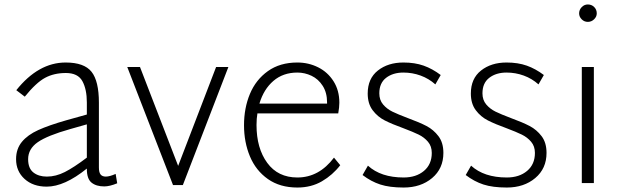

<svg xmlns="http://www.w3.org/2000/svg" viewBox="-20 -820 2789 860"><path d="M505 1Q471 15 447 15Q411 15 390 -2Q369 -19 369 -63V-65Q269 16 189 16Q128 16 90 -18.5Q52 -53 52 -107Q52 -153 78 -184.5Q104 -216 151.5 -237.5Q199 -259 276 -281L369 -307V-361Q369 -420 349 -456.5Q329 -493 275 -493Q222 -493 182 -471.5Q142 -450 91 -387L53 -416Q152 -540 274 -540Q357 -540 390 -498.5Q423 -457 423 -360V-70Q423 -48 430.5 -38.5Q438 -29 454 -29Q471 -29 498 -41ZM369 -114V-263L295 -242Q192 -213 149 -183Q106 -153 106 -107Q106 -66 129.5 -47.5Q153 -29 190 -29Q230 -29 270.5 -49.5Q311 -70 369 -114Z M1003 -520 799 9H755L550 -520H607L778 -77L948 -520Z M1504 -80Q1470 -36 1422 -8Q1374 20 1312 20Q1234 20 1180 -18Q1126 -56 1099.5 -119.5Q1073 -183 1073 -259Q1073 -336 1099.5 -399.5Q1126 -463 1180 -501.5Q1234 -540 1312 -540Q1362 -540 1405 -518.5Q1448 -497 1474 -456Q1500 -415 1500 -360Q1500 -340 1495 -312H1133Q1129 -289 1129 -260Q1129 -156 1177 -90.5Q1225 -25 1312 -25Q1409 -25 1476 -114ZM1142 -356H1445V-361Q1445 -405 1425.5 -435.5Q1406 -466 1375.5 -480.5Q1345 -495 1312 -495Q1248 -495 1204.5 -457.5Q1161 -420 1142 -356Z M1604 -36 1628 -78Q1686 -25 1788 -25Q1844 -25 1879 -54.5Q1914 -84 1914 -135Q1914 -165 1897 -185Q1880 -205 1855.5 -217Q1831 -229 1786 -246Q1736 -264 1703.5 -280.5Q1671 -297 1649 -326.5Q1627 -356 1627 -401Q1627 -468 1672.5 -504Q1718 -540 1787 -540Q1838 -540 1877.5 -526Q1917 -512 1954 -484L1930 -442Q1901 -468 1864 -481.5Q1827 -495 1787 -495Q1740 -495 1709.5 -471.5Q1679 -448 1679 -402Q1679 -372 1696 -352Q1713 -332 1737.5 -320Q1762 -308 1807 -291Q1859 -272 1890.5 -255.5Q1922 -239 1944 -210Q1966 -181 1966 -135Q1966 -65 1915.5 -22.5Q1865 20 1788 20Q1725 20 1683.5 6.5Q1642 -7 1604 -36Z M2066 -36 2090 -78Q2148 -25 2250 -25Q2306 -25 2341 -54.5Q2376 -84 2376 -135Q2376 -165 2359 -185Q2342 -205 2317.5 -217Q2293 -229 2248 -246Q2198 -264 2165.5 -280.5Q2133 -297 2111 -326.5Q2089 -356 2089 -401Q2089 -468 2134.5 -504Q2180 -540 2249 -540Q2300 -540 2339.5 -526Q2379 -512 2416 -484L2392 -442Q2363 -468 2326 -481.5Q2289 -495 2249 -495Q2202 -495 2171.5 -471.5Q2141 -448 2141 -402Q2141 -372 2158 -352Q2175 -332 2199.5 -320Q2224 -308 2269 -291Q2321 -272 2352.5 -255.5Q2384 -239 2406 -210Q2428 -181 2428 -135Q2428 -65 2377.5 -22.5Q2327 20 2250 20Q2187 20 2145.5 6.5Q2104 -7 2066 -36Z M2574 -760Q2574 -776 2585.5 -788Q2597 -800 2613 -800Q2630 -800 2641.5 -788.5Q2653 -777 2653 -760Q2653 -745 2641 -733.5Q2629 -722 2613 -722Q2597 -722 2585.5 -733.5Q2574 -745 2574 -760ZM2586 -520H2640V0H2586Z"/></svg>

Font: Martel Sans ExtraLight
Style: Regular
Weight: 275
Designer: Dan Reynolds and Mathieu Réguer
Foundry: Dan Reynolds and Mathieu Réguer
Version: Version 1.002; ttfautohint (v1.1) -l 5 -r 5 -G 72 -x 0 -D la